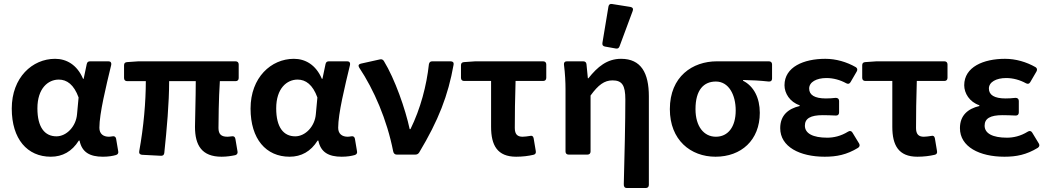

<svg xmlns="http://www.w3.org/2000/svg" viewBox="-20 -777 5269 965"><path d="M39.1 -231.4C39.1 -78.1 117.2 10.7 235.4 10.7C293.9 10.7 341.8 -15.6 376 -70.3H379.9C391.6 -11.7 431.6 10.7 497.1 10.7C525.4 10.7 546.9 6.8 563.5 2C572.3 -1 576.2 -7.8 574.2 -16.6L563.5 -80.1C561.5 -89.8 554.7 -93.8 544.9 -91.8C539.1 -90.8 533.2 -89.8 527.3 -89.8C500 -89.8 479.5 -103.5 479.5 -134.8C479.5 -206.1 512.7 -341.8 539.1 -451.2C541 -461.9 536.1 -468.8 525.4 -468.8H432.6C423.8 -468.8 418 -464.8 416 -455.1L400.4 -380.9H397.5C367.2 -452.1 313.5 -481.4 256.8 -481.4C142.6 -481.4 39.1 -387.7 39.1 -231.4ZM367.2 -203.1C362.3 -141.6 314.5 -91.8 263.7 -91.8C205.1 -91.8 168 -136.7 168 -232.4C168 -333 221.7 -377 275.4 -377C316.4 -377 351.6 -351.6 375 -287.1Z M960 -139.6C960 -46.9 994.1 10.7 1093.8 10.7C1120.1 10.7 1143.6 6.8 1162.1 2.9C1170.9 1 1175.8 -6.8 1173.8 -15.6L1163.1 -79.1C1161.1 -89.8 1154.3 -93.8 1144.5 -91.8C1135.7 -90.8 1128.9 -89.8 1123 -89.8C1092.8 -89.8 1078.1 -101.6 1078.1 -133.8C1078.1 -161.1 1079.1 -282.2 1085 -369.1H1164.1C1173.8 -369.1 1179.7 -375 1179.7 -384.8V-453.1C1179.7 -462.9 1173.8 -468.8 1164.1 -468.8H675.8L618.2 -464.8C608.4 -463.9 603.5 -459 603.5 -449.2V-384.8C603.5 -375 609.4 -369.1 619.1 -369.1H712.9C712.9 -265.6 702.1 -139.6 679.7 -16.6C677.7 -5.9 683.6 0 693.4 1L788.1 5.9C797.9 6.8 804.7 2 805.7 -7.8C818.4 -128.9 830.1 -258.8 830.1 -369.1H963.9C963.9 -286.1 960 -171.9 960 -139.6Z M1239.3 -231.4C1239.3 -78.1 1317.4 10.7 1435.5 10.7C1494.1 10.7 1542 -15.6 1576.2 -70.3H1580.1C1591.8 -11.7 1631.8 10.7 1697.3 10.7C1725.6 10.7 1747.1 6.8 1763.7 2C1772.5 -1 1776.4 -7.8 1774.4 -16.6L1763.7 -80.1C1761.7 -89.8 1754.9 -93.8 1745.1 -91.8C1739.3 -90.8 1733.4 -89.8 1727.5 -89.8C1700.2 -89.8 1679.7 -103.5 1679.7 -134.8C1679.7 -206.1 1712.9 -341.8 1739.3 -451.2C1741.2 -461.9 1736.3 -468.8 1725.6 -468.8H1632.8C1624 -468.8 1618.2 -464.8 1616.2 -455.1L1600.6 -380.9H1597.7C1567.4 -452.1 1513.7 -481.4 1457 -481.4C1342.8 -481.4 1239.3 -387.7 1239.3 -231.4ZM1567.4 -203.1C1562.5 -141.6 1514.6 -91.8 1463.9 -91.8C1405.3 -91.8 1368.2 -136.7 1368.2 -232.4C1368.2 -333 1421.9 -377 1475.6 -377C1516.6 -377 1551.8 -351.6 1575.2 -287.1Z M1785.2 -437.5C1859.4 -326.2 1924.8 -175.8 1956.1 -16.6C1958 -5.9 1964.8 0 1973.6 0H2067.4C2075.2 0 2082 -2.9 2086.9 -10.7C2183.6 -171.9 2232.4 -296.9 2259.8 -452.1C2261.7 -462.9 2255.9 -468.8 2245.1 -468.8H2152.3C2142.6 -468.8 2137.7 -463.9 2135.7 -454.1C2124 -346.7 2093.8 -231.4 2043 -127.9H2039.1C2017.6 -228.5 1964.8 -379.9 1909.2 -470.7C1904.3 -477.5 1898.4 -480.5 1889.6 -478.5L1793 -457C1782.2 -454.1 1779.3 -447.3 1785.2 -437.5Z M2448.2 -139.6C2448.2 -46.9 2479.5 10.7 2574.2 10.7C2606.4 10.7 2636.7 6.8 2661.1 1C2670.9 -1 2674.8 -7.8 2672.9 -17.6L2662.1 -82C2660.2 -92.8 2653.3 -96.7 2643.6 -93.8C2629.9 -91.8 2618.2 -89.8 2606.4 -89.8C2581.1 -89.8 2567.4 -101.6 2567.4 -133.8C2567.4 -198.2 2568.4 -284.2 2571.3 -370.1H2710C2719.7 -370.1 2725.6 -376 2725.6 -385.7V-453.1C2725.6 -462.9 2719.7 -468.8 2710 -468.8H2369.1L2311.5 -464.8C2301.8 -463.9 2296.9 -459 2296.9 -449.2V-385.7C2296.9 -376 2302.7 -370.1 2312.5 -370.1H2448.2Z M3038.1 -744.1 3007.8 -561.5C3005.9 -550.8 3010.7 -544.9 3020.5 -543L3075.2 -533.2C3084 -531.2 3090.8 -535.2 3093.8 -543.9L3160.2 -722.7C3164.1 -733.4 3159.2 -740.2 3148.4 -742.2L3056.6 -756.8C3046.9 -758.8 3040 -754.9 3038.1 -744.1ZM3123 -277.3C3123 -167 3119.1 4.9 3115.2 148.4C3114.3 161.1 3120.1 168 3129.9 168H3225.6C3235.4 168 3241.2 162.1 3241.2 152.3V-293C3241.2 -410.2 3202.1 -481.4 3101.6 -481.4C3031.2 -481.4 2983.4 -441.4 2937.5 -383.8H2934.6L2927.7 -454.1C2926.8 -463.9 2920.9 -468.8 2911.1 -468.8H2829.1C2818.4 -468.8 2813.5 -462.9 2814.5 -452.1C2820.3 -407.2 2822.3 -362.3 2822.3 -329.1V-15.6C2822.3 -5.9 2828.1 0 2837.9 0H2932.6C2942.4 0 2948.2 -5.9 2948.2 -15.6V-296.9C2987.3 -350.6 3017.6 -373 3058.6 -373C3106.4 -373 3123 -348.6 3123 -277.3Z M3346.7 -228.5C3346.7 -73.2 3451.2 10.7 3576.2 10.7C3705.1 10.7 3798.8 -72.3 3798.8 -210C3798.8 -285.2 3768.6 -343.8 3714.8 -371.1V-375C3761.7 -374 3797.9 -372.1 3843.8 -367.2C3854.5 -366.2 3860.4 -372.1 3860.4 -381.8V-453.1C3860.4 -462.9 3854.5 -468.8 3844.7 -468.8H3583C3460.9 -468.8 3346.7 -392.6 3346.7 -228.5ZM3677.7 -221.7C3677.7 -138.7 3638.7 -89.8 3578.1 -89.8C3517.6 -89.8 3475.6 -141.6 3475.6 -228.5C3475.6 -326.2 3517.6 -367.2 3578.1 -367.2C3642.6 -367.2 3677.7 -300.8 3677.7 -221.7Z M3901.4 -132.8C3901.4 -39.1 4000 10.7 4125 10.7C4184.6 10.7 4235.4 1 4293 -34.2C4300.8 -40 4302.7 -46.9 4297.9 -55.7L4264.6 -110.4C4259.8 -119.1 4251 -121.1 4242.2 -115.2C4206.1 -92.8 4169.9 -85 4137.7 -85C4065.4 -85 4025.4 -106.4 4025.4 -145.5C4025.4 -181.6 4053.7 -198.2 4115.2 -198.2C4136.7 -198.2 4158.2 -197.3 4180.7 -196.3C4191.4 -195.3 4197.3 -202.1 4197.3 -211.9V-269.5C4197.3 -279.3 4191.4 -285.2 4180.7 -285.2C4163.1 -283.2 4146.5 -282.2 4130.9 -282.2C4074.2 -282.2 4046.9 -299.8 4046.9 -332C4046.9 -364.3 4083 -384.8 4133.8 -384.8C4168.9 -384.8 4203.1 -375 4233.4 -358.4C4242.2 -353.5 4250 -355.5 4254.9 -364.3L4286.1 -418C4291 -426.8 4289.1 -434.6 4281.2 -439.5C4235.4 -465.8 4181.6 -481.4 4127.9 -481.4C4019.5 -481.4 3922.9 -440.4 3922.9 -348.6C3922.9 -308.6 3949.2 -264.6 3999 -248V-244.1C3941.4 -230.5 3901.4 -197.3 3901.4 -132.8Z M4464.8 -139.6C4464.8 -46.9 4496.1 10.7 4590.8 10.7C4623 10.7 4653.3 6.8 4677.7 1C4687.5 -1 4691.4 -7.8 4689.5 -17.6L4678.7 -82C4676.8 -92.8 4669.9 -96.7 4660.2 -93.8C4646.5 -91.8 4634.8 -89.8 4623 -89.8C4597.7 -89.8 4584 -101.6 4584 -133.8C4584 -198.2 4585 -284.2 4587.9 -370.1H4726.6C4736.3 -370.1 4742.2 -376 4742.2 -385.7V-453.1C4742.2 -462.9 4736.3 -468.8 4726.6 -468.8H4385.7L4328.1 -464.8C4318.4 -463.9 4313.5 -459 4313.5 -449.2V-385.7C4313.5 -376 4319.3 -370.1 4329.1 -370.1H4464.8Z M4804.7 -132.8C4804.7 -39.1 4903.3 10.7 5028.3 10.7C5087.9 10.7 5138.7 1 5196.3 -34.2C5204.1 -40 5206.1 -46.9 5201.2 -55.7L5168 -110.4C5163.1 -119.1 5154.3 -121.1 5145.5 -115.2C5109.4 -92.8 5073.2 -85 5041 -85C4968.8 -85 4928.7 -106.4 4928.7 -145.5C4928.7 -181.6 4957 -198.2 5018.6 -198.2C5040 -198.2 5061.5 -197.3 5084 -196.3C5094.7 -195.3 5100.6 -202.1 5100.6 -211.9V-269.5C5100.6 -279.3 5094.7 -285.2 5084 -285.2C5066.4 -283.2 5049.8 -282.2 5034.2 -282.2C4977.5 -282.2 4950.2 -299.8 4950.2 -332C4950.2 -364.3 4986.3 -384.8 5037.1 -384.8C5072.3 -384.8 5106.4 -375 5136.7 -358.4C5145.5 -353.5 5153.3 -355.5 5158.2 -364.3L5189.5 -418C5194.3 -426.8 5192.4 -434.6 5184.6 -439.5C5138.7 -465.8 5085 -481.4 5031.2 -481.4C4922.9 -481.4 4826.2 -440.4 4826.2 -348.6C4826.2 -308.6 4852.5 -264.6 4902.3 -248V-244.1C4844.7 -230.5 4804.7 -197.3 4804.7 -132.8Z"/></svg>

Font: Ed Sans Neue SemiBold
Style: Regular
Weight: 600
Designer: Stephen Hutchings
Version: Version 1.004;PS 001.004;hotconv 1.0.88;makeotf.lib2.5.64775